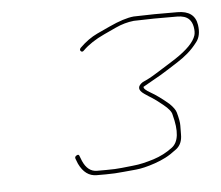

<svg xmlns="http://www.w3.org/2000/svg" viewBox="-35 -665 458 398"><g transform="rotate(-5 194.0 -466.0)"><path d="M297.9 -618H345.9C357 -618 365.2 -615.3 370.6 -610C374.6 -606 377.3 -600.5 378.5 -593.5C379.7 -586.5 379.6 -580.7 378.2 -576C373.8 -562.2 359.2 -547.2 334.6 -531C327.5 -526.3 321.2 -522.3 315.7 -519C310.2 -515.7 302.4 -510.8 292.3 -504.4C282.3 -498 272.6 -492.9 263.4 -489C251.4 -481.2 251.6 -473.1 264.1 -464.5C270.4 -460.2 275.5 -456.8 279.5 -454.5C283.4 -452.2 290.8 -446.7 301.6 -438C312.4 -429.3 318.1 -422 318.9 -416C328.2 -381.6 325.6 -358.9 311.1 -348C299.1 -338.9 285.8 -332.1 271.4 -327.5C264 -325.2 256.7 -323.2 249.4 -321.5C242.2 -319.8 235 -318.7 227.9 -318C220.8 -317.3 213 -316.5 204.5 -315.5C196 -314.5 185.1 -314 171.7 -314H152.7C139.9 -314 130.1 -321.7 123.4 -337L119.1 -348C118.2 -350.7 116.3 -351.2 113.4 -349.5C110.4 -347.8 109.4 -345.7 110.3 -343L114.6 -332C123.2 -314 135.4 -305 151.3 -305H170.3C183 -305 195.4 -305.7 207.6 -307C213.7 -307.7 222.3 -308.5 233.4 -309.4C244.4 -310.4 257.8 -313.6 273.5 -319C281.3 -321.7 288.8 -324.8 296 -328.5C303.3 -332.2 311.2 -337.4 319.9 -344.1C328.6 -350.8 332.8 -360.8 332.7 -374C332.7 -380 332.7 -386.1 332.9 -392.3C333.1 -398.5 331.4 -407.7 328 -420C326.5 -425.3 322 -431.7 314.5 -439C300.5 -450.9 288.1 -459.9 277.3 -466C267.8 -471.3 263.3 -475.7 263.9 -479L301.8 -500.5C308 -504.2 313.9 -507.8 319.5 -511.5C325.1 -515.2 331.6 -519.3 339 -524C346.4 -528.7 353.6 -534 360.5 -540C367.5 -546 374.3 -553.3 380.9 -562C387.5 -570.6 389.8 -582.3 387.6 -597C384.6 -617 371.2 -627 347.3 -627H299.3L256.2 -626C242.6 -624.7 225.4 -619.2 204.5 -609.5L178.1 -597.3C165.5 -591.4 153.3 -582.7 141.4 -571C139 -568.3 138.8 -566 140.8 -564C142.8 -562 145.1 -562.3 147.5 -565C158.7 -576.1 173.6 -585.9 192.2 -594.5L217.9 -606.4C230 -612 242.6 -615.6 255.7 -617Z"/></g></svg>

Font: Proton
Style: LitIt
Weight: 500
Version: Version 1.017